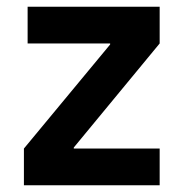

<svg xmlns="http://www.w3.org/2000/svg" viewBox="-20 -550 536 570"><path d="M51 0V-109L307 -418V-421H62V-530H454V-421L199 -112V-109H454V0Z"/></svg>

Font: Lopes Sans
Style: Bold
Weight: 700
Designer: Gabriel Lam, Diego Maldonado
Foundry: TypeRant, Foresti Design
Version: Version 4.000